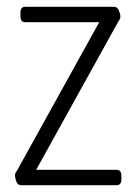

<svg xmlns="http://www.w3.org/2000/svg" viewBox="-20 -543 400 563"><path d="M42 0Q32 0 28 -10.5Q24 -21 24 -29Q24 -33 25.5 -36Q27 -39 30 -43L271 -478H53Q40 -478 40 -496V-505Q40 -523 53 -523H315Q324 -523 328.5 -512.5Q333 -502 333 -494Q333 -490 331.5 -487Q330 -484 327 -480L86 -45H322Q336 -45 336 -27V-18Q336 0 322 0Z"/></svg>

Font: Asap Condensed ExtraLight
Style: Regular
Weight: 200
Width: 3
Designer: Pablo Cosgaya
Foundry: Omnibus-Type
Version: Version 3.001; ttfautohint (v1.8.4.7-5d5b)